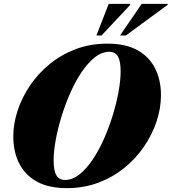

<svg xmlns="http://www.w3.org/2000/svg" viewBox="-20 -955 884 990"><path d="M810 -464Q810 -398 787.8 -330.2Q765.5 -262.5 723.5 -200.5Q681.5 -138.5 622 -90Q562.5 -41.5 487.5 -13.2Q412.5 15 325 15Q230 15 169 -19.2Q108 -53.5 78.2 -113.8Q48.5 -174 48.5 -251Q48.5 -317 70.8 -384.8Q93 -452.5 135 -514.5Q177 -576.5 236.5 -625Q296 -673.5 371 -701.8Q446 -730 533.5 -730Q628.5 -730 689.5 -695.8Q750.5 -661.5 780.2 -601.5Q810 -541.5 810 -464ZM256.5 -128.5Q256.5 -74 271 -50.5Q285.5 -27 314.5 -27Q353 -27 389.2 -55.5Q425.5 -84 457.8 -132Q490 -180 516.2 -239.5Q542.5 -299 561.8 -362Q581 -425 591.5 -483.5Q602 -542 602 -586.5Q602 -641 587.8 -664.5Q573.5 -688 544 -688Q505.5 -688 469.2 -659.5Q433 -631 400.8 -583Q368.5 -535 342.2 -475.5Q316 -416 296.8 -353Q277.5 -290 267 -231.8Q256.5 -173.5 256.5 -128.5ZM599 -772 710.5 -935H844.5V-930L629 -772ZM477 -772 540.5 -935H651.5V-930L503.5 -772Z"/></svg>

Font: Newsreader 72pt ExtraBold
Style: Italic
Weight: 800
Italic angle: -17°
Designer: Hugues Gentile
Foundry: Production Type
Version: Version 1.003; ttfautohint (v1.8.3)